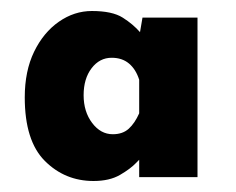

<svg xmlns="http://www.w3.org/2000/svg" viewBox="-20 -756 429 349"><path d="M150 -427Q98 -427 61.5 -463.5Q25 -500 25 -579Q25 -627 42 -662Q59 -697 87 -716.5Q115 -736 147 -736Q184 -736 203 -724Q222 -712 235 -697L232 -683L239 -724H339V-434H233V-488L239 -471Q238 -471 227.5 -460Q217 -449 198 -438Q179 -427 150 -427ZM185 -512Q203 -512 214 -522Q225 -532 233 -550V-611Q227 -630 214.5 -640.5Q202 -651 183 -651Q161 -651 146.5 -632Q132 -613 132 -583Q132 -553 147.5 -532.5Q163 -512 185 -512Z"/></svg>

Font: Reem Kufi Fun
Style: Bold
Weight: 700
Designer: Khaled Hosny
Version: Version 1.005